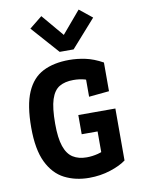

<svg xmlns="http://www.w3.org/2000/svg" viewBox="-98 -964 768 1039"><g transform="rotate(-10 286.5 -444.5)"><path d="M307 8.8Q232 8.8 172.4 -21.5Q112.9 -51.9 78.7 -122.3Q44.5 -192.7 44.5 -312.7Q44.5 -435.9 75.3 -507Q106.1 -578.2 165.5 -608.3Q224.8 -638.5 309.8 -638.5Q353.8 -638.5 398.9 -628.9Q444 -619.3 493.2 -592.1V-434.4L382 -423.6V-590.2L423.2 -501.2Q403.5 -511.9 375.2 -519.7Q346.9 -527.6 313.5 -527.6Q267.1 -527.6 236.5 -509.6Q206 -491.6 190.8 -444.9Q175.7 -398.2 175.7 -311.2Q175.7 -232.5 191.3 -187Q206.9 -141.5 237.5 -122.2Q268.2 -102.8 313.2 -102.8Q343.3 -102.8 375 -110.8Q406.6 -118.8 444.9 -142.1L394.6 -84.5V-273.6L469.1 -230.7H307.3V-336.2H510.9V-50.7Q478.5 -26.5 423.8 -8.9Q369.2 8.8 307 8.8ZM267.3 -690.4 133.1 -841.7 203 -898 305.3 -776.9 408 -898 478 -841.7 343.8 -690.4Z"/></g></svg>

Font: Anaheim
Style: Regular
Weight: 400
Designer: Vernon Adams
Foundry: Vernon Adams
Version: Version 2.001